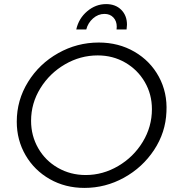

<svg xmlns="http://www.w3.org/2000/svg" viewBox="-20 -913 859 939"><path d="M794 -366Q790 -265 733.5 -179.5Q677 -94 586.5 -44Q496 6 393 6Q299 6 223.5 -37Q148 -80 105 -154Q62 -228 62 -318Q62 -423 117 -512Q172 -601 264.5 -653Q357 -705 463 -705Q560 -705 637.5 -660Q715 -615 757 -537.5Q799 -460 794 -366ZM132 -322Q132 -249 167 -188Q202 -127 263.5 -92Q325 -57 399 -57Q483 -57 558 -101Q633 -145 678 -219Q723 -293 723 -379Q723 -452 688 -512Q653 -572 592.5 -607Q532 -642 458 -642Q373 -642 298 -598.5Q223 -555 177.5 -481.5Q132 -408 132 -322ZM551 -782Q551 -810 534.5 -827.5Q518 -845 491 -845Q460 -845 435 -823Q410 -801 402 -769H353Q365 -823 406.5 -858Q448 -893 499 -893Q545 -893 573 -865Q601 -837 601 -792Q601 -785 599 -769H550Q551 -773 551 -782Z"/></svg>

Font: Gontserrat Light
Style: Italic
Weight: 300
Italic angle: -11.3°
Designer: Julieta Ulanovsky
Foundry: Julieta Ulanovsky
Version: Version 6.001